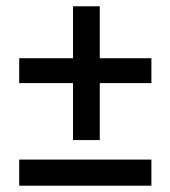

<svg xmlns="http://www.w3.org/2000/svg" viewBox="-20 -597 540 610"><path d="M212 -152V-333H41V-412H212V-577H297V-412H461V-333H297V-152ZM41 -7V-90H461V-7Z"/></svg>

Font: Inconsolata SemiBold
Style: Regular
Weight: 600
Monospace: yes
Designer: Raph Levien, Cyreal, Brenton Simpson
Foundry: Raph Levien, Cyreal, Google
Version: Version 3.100; ttfautohint (v1.8.4.7-5d5b)